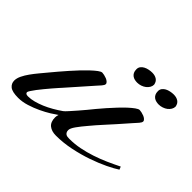

<svg xmlns="http://www.w3.org/2000/svg" viewBox="-148 -577 727 727"><g transform="rotate(45 215.5 -213.5)"><path d="M228.5 -152.3Q237.3 -163.1 249.5 -178Q261.7 -192.9 275.6 -208.5Q289.6 -224.1 303.7 -239.3Q317.9 -254.4 330.8 -266.4Q343.8 -278.3 354 -285.6Q364.3 -293 370.1 -293Q374 -293 380.9 -291.5Q387.7 -290 394.3 -287.4Q400.9 -284.7 405.5 -280.5Q410.2 -276.4 410.2 -271.5Q410.2 -266.1 403.1 -257.8Q396 -249.5 385.7 -238.3Q362.8 -211.9 345.9 -193.1Q329.1 -174.3 316.2 -160.2Q303.2 -146 293.5 -134.8Q283.7 -123.5 274.4 -112.3Q256.8 -91.8 244.6 -74.7Q232.4 -57.6 232.4 -47.9Q232.4 -41 234.9 -36.9Q237.3 -32.7 241 -30.5Q244.6 -28.3 249.3 -27.8Q253.9 -27.3 258.8 -27.3Q286.6 -27.3 314 -32.7Q341.3 -38.1 367.9 -46.9Q394.5 -55.7 420.4 -67.1Q446.3 -78.6 470.7 -90.8L475.6 -79.1Q459.5 -68.4 431.2 -54.7Q402.8 -41 367.7 -28.8Q332.5 -16.6 292.7 -8.3Q252.9 0 213.9 0Q190.9 0 177 -11.2Q163.1 -22.5 163.1 -46.9Q163.1 -53.7 166 -62.5Q156.7 -55.7 139.9 -45.2Q123 -34.7 101.8 -24.7Q80.6 -14.6 57.1 -7.3Q33.7 0 11.7 0Q-20 0 -32.5 -10Q-44.9 -20 -44.9 -36.1Q-44.9 -48.3 -38.1 -62.7Q-31.2 -77.1 -20.5 -92Q-9.8 -106.9 2.9 -122.1Q15.6 -137.2 27.3 -151.4Q36.1 -162.1 48.6 -176.8Q61 -191.4 75 -207.3Q88.9 -223.1 103.3 -238.3Q117.7 -253.4 130.6 -265.6Q143.6 -277.8 153.8 -285.4Q164.1 -293 169.9 -293Q173.8 -293 180.7 -291.5Q187.5 -290 194.1 -287.4Q200.7 -284.7 205.3 -280.5Q210 -276.4 210 -271.5Q210 -266.1 202.9 -257.8Q195.8 -249.5 185.5 -238.3L104.5 -146.5Q101.1 -142.6 93.5 -134.3Q85.9 -126 76.7 -115Q67.4 -104 57.4 -92Q47.4 -80.1 39.3 -69.3Q31.2 -58.6 25.9 -50.3Q20.5 -42 20.5 -39.1Q20.5 -35.2 23.7 -32.7Q26.9 -30.3 34.2 -30.3Q49.3 -30.3 65.9 -34.7Q82.5 -39.1 99.9 -46.4Q117.2 -53.7 134.5 -63.7Q151.9 -73.7 168 -85Q173.3 -88.9 184.1 -101.1Q194.8 -113.3 206.1 -126ZM340.8 -399.4Q340.8 -391.1 336.4 -383.8Q332 -376.5 325 -371.1Q317.9 -365.7 308.6 -362.5Q299.3 -359.4 290 -359.4Q283.2 -359.4 276.6 -360.8Q270 -362.3 264.4 -366.2Q258.8 -370.1 255.4 -376.7Q252 -383.3 252 -393.6Q252 -402.3 256.8 -408.7Q261.7 -415 269 -418.9Q276.4 -422.9 285.6 -424.8Q294.9 -426.8 303.7 -426.8Q318.4 -426.8 328.4 -420.2Q338.4 -413.6 340.8 -399.4ZM457 -398.4Q457 -390.1 452.6 -382.8Q448.2 -375.5 441.2 -370.1Q434.1 -364.7 424.8 -361.6Q415.5 -358.4 406.2 -358.4Q399.4 -358.4 392.8 -359.9Q386.2 -361.3 380.6 -365.2Q375 -369.1 371.6 -375.7Q368.2 -382.3 368.2 -392.6Q368.2 -401.4 373 -407.7Q377.9 -414.1 385.3 -418Q392.6 -421.9 401.9 -423.8Q411.1 -425.8 419.9 -425.8Q434.6 -425.8 444.6 -419.2Q454.6 -412.6 457 -398.4Z"/></g></svg>

Font: Meie Script
Style: Regular
Weight: 400
Version: Version 1.001